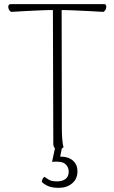

<svg xmlns="http://www.w3.org/2000/svg" viewBox="-20 -709 549 922"><path d="M260 9Q249 9 242.5 1.5Q236 -6 236 -19L234 -675L276 -676L277 -94Q277 -63 279 -39.5Q281 -16 285 -2Q281 2 275 5.5Q269 9 260 9ZM34 -652Q29 -654 25 -659.5Q21 -665 20 -672Q19 -679 21.5 -684Q24 -689 30 -689H481Q487 -689 489 -684Q491 -679 490 -672Q489 -665 485 -659.5Q481 -654 476 -652Q440 -654 402.5 -656Q365 -658 327 -659.5Q289 -661 252 -661Q215 -661 178.5 -659.5Q142 -658 105.5 -656Q69 -654 34 -652ZM278 -2 269 43Q309 43 330.5 62.5Q352 82 352 113Q352 150 326.5 171.5Q301 193 262 193Q230 193 211 184.5Q192 176 181 165Q180 158 184.5 150.5Q189 143 193 140Q201 146 214.5 154Q228 162 255 162Q279 162 294.5 150.5Q310 139 310 115Q310 94 294 79Q278 64 230 68L245 -2Z"/></svg>

Font: Arima ExtraLight
Style: Regular
Weight: 250
Designer: Joana Correia and Natanael Gama
Foundry: NDISCOVER
Version: Version 1.101;gftools[0.9.23]